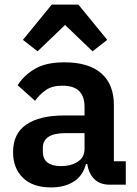

<svg xmlns="http://www.w3.org/2000/svg" viewBox="-20 -806 599 838"><path d="M458 0Q416 0 391.5 -24.5Q367 -49 361 -90H355Q342 -39 302 -13.5Q262 12 203 12Q123 12 80 -30Q37 -72 37 -142Q37 -223 95 -262.5Q153 -302 260 -302H349V-340Q349 -384 326 -408Q303 -432 252 -432Q207 -432 179.5 -412.5Q152 -393 133 -366L57 -434Q86 -479 134 -506.5Q182 -534 261 -534Q367 -534 422 -486Q477 -438 477 -348V-102H529V0ZM246 -81Q289 -81 319 -100Q349 -119 349 -156V-225H267Q167 -225 167 -161V-144Q167 -112 187.5 -96.5Q208 -81 246 -81ZM322 -786 448 -632 384 -582 264 -697 144 -582 80 -632 206 -786Z"/></svg>

Font: IBM Plex Sans Arabic SemiBold
Style: Regular
Weight: 600
Designer: Mike Abbink, Paul van der Laan, Pieter van Rosmalen, Wael Morcos, Khajak Apelian
Foundry: Bold Monday
Version: Version 1.1